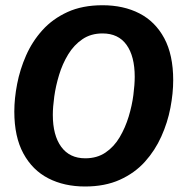

<svg xmlns="http://www.w3.org/2000/svg" viewBox="-20 -682 673 715"><path d="M296.7 12.5Q219.2 12.5 160 -17.9Q100.8 -48.3 67.1 -110.4Q33.3 -172.5 33.3 -266.7Q33.3 -315 43.8 -369.2Q54.2 -423.3 77.1 -475.4Q100 -527.5 137.9 -569.6Q175.8 -611.7 231.2 -637.1Q286.7 -662.5 361.7 -662.5Q440 -662.5 499.2 -632.1Q558.3 -601.7 591.7 -539.6Q625 -477.5 625 -383.3Q625 -335 614.6 -280.4Q604.2 -225.8 580.8 -173.8Q557.5 -121.7 519.6 -79.6Q481.7 -37.5 426.2 -12.5Q370.8 12.5 296.7 12.5ZM297.5 -92.5Q341.7 -92.5 373.3 -114.2Q405 -135.8 425.8 -171.2Q446.7 -206.7 459.2 -247.9Q471.7 -289.2 476.7 -328.3Q481.7 -367.5 481.7 -395.8Q481.7 -472.5 451.2 -515Q420.8 -557.5 361.7 -557.5Q318.3 -557.5 286.7 -535.8Q255 -514.2 233.8 -479.2Q212.5 -444.2 200 -402.9Q187.5 -361.7 182.1 -322.5Q176.7 -283.3 176.7 -254.2Q176.7 -178.3 207.9 -135.4Q239.2 -92.5 297.5 -92.5Z"/></svg>

Font: Familjen Grotesk GF
Style: Bold Italic
Weight: 700
Designer: Anders Wikstroem, Jonas Baeckman, Matilda Gysing, Kristian Moeller
Foundry: Familjen STHML AB
Version: Version 2.000; Beta; Release 4; Build 6